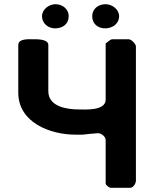

<svg xmlns="http://www.w3.org/2000/svg" viewBox="-20 -894 735 914"><path d="M483 -687V-420C483 -365 384 -373 356 -373C303 -373 210 -384 210 -460V-680C210 -710 149 -707 137 -707C121 -707 67 -712 67 -680V-453C67 -310 220 -253 339 -253H373C381 -254 439 -260 447 -260C462 -260 483 -244 483 -227V-20C483 -13 500 0 507 0H600C615 0 627 -22 627 -33V-673C627 -685 605 -707 593 -707H513C506 -707 486 -689 483 -687ZM180 -817C180 -782 210 -759 242 -759C278 -759 307 -779 307 -817C307 -852 276 -874 244 -874C214 -874 180 -850 180 -817ZM419 -817C419 -780 446 -759 481 -759C514 -759 547 -780 547 -817C547 -850 513 -874 483 -874C448 -874 419 -852 419 -817Z"/></svg>

Font: Asimov Print
Style: C
Weight: 500
Designer: Google
Version: Version 2.000980: 2014